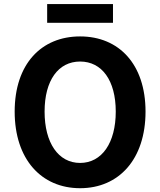

<svg xmlns="http://www.w3.org/2000/svg" viewBox="-20 -938 810 971"><path d="M385.1 13.8C581.3 13.8 716 -132.9 716 -373.6C716 -613.5 581.3 -753.8 385.1 -753.8C188.9 -753.8 54.2 -614.3 54.2 -373.6C54.2 -132.9 188.9 13.8 385.1 13.8ZM385.1 -114C275 -114 205.5 -215.5 205.5 -373.6C205.5 -531.7 275 -626.8 385.1 -626.8C495.2 -626.8 565.4 -531.7 565.4 -373.6C565.4 -215.5 495.2 -114 385.1 -114ZM218.5 -822.6H551.4V-917.5H218.5Z"/></svg>

Font: Source Han Sans JP VF
Style: Regular
Weight: 250
Designer: Ryoko NISHIZUKA 西塚涼子 (kana, bopomofo & ideographs); Paul D. Hunt (Latin, Greek & Cyrillic); Sandoll Communications 산돌커뮤니
Foundry: Adobe
Version: Version 2.004;hotconv 1.0.118;makeotfexe 2.5.65603